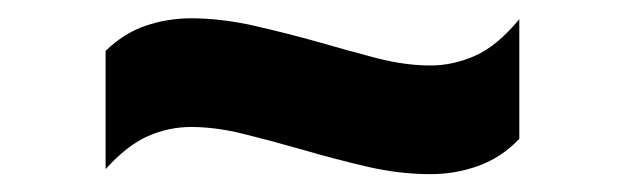

<svg xmlns="http://www.w3.org/2000/svg" viewBox="-20 -457 690 212"><path d="M455.4 -264.7Q421.4 -264.7 385.7 -272.9Q350 -281.2 314 -291.7Q280.5 -301.3 249.5 -309Q218.5 -316.8 191 -316.8Q166.6 -316.8 143.6 -306.8Q120.6 -296.8 96.6 -270.3V-400.8Q116.6 -420.3 140.8 -428.6Q165.1 -436.8 191 -436.8Q224 -436.8 260.5 -428.6Q297 -420.3 332.5 -410.3Q365.4 -400.7 396.4 -392.7Q427.4 -384.7 455.4 -384.7Q480.4 -384.7 504.7 -395.5Q528.9 -406.2 553.4 -435.8V-303.7Q533.9 -283.2 508.4 -273.9Q482.9 -264.7 455.4 -264.7Z"/></svg>

Font: REM Medium
Style: Regular
Weight: 500
Designer: Octavio Pardo
Foundry: Ashler Design
Version: Version 1.005;gftools[0.9.28]